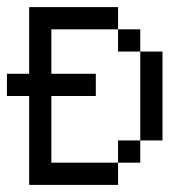

<svg xmlns="http://www.w3.org/2000/svg" viewBox="-82 -520 540 540"><path d="M-62.5 -250V-312.5H0V-250ZM0 -250V-312.5H62.5V-250ZM62.5 -250V-312.5H125V-250ZM125 -250V-312.5H187.5V-250ZM0 -437.5V-500H62.5V-437.5ZM62.5 -437.5V-500H125V-437.5ZM125 -437.5V-500H187.5V-437.5ZM187.5 -437.5V-500H250V-437.5ZM250 -375V-437.5H312.5V-375ZM312.5 -312.5V-375H375V-312.5ZM312.5 -250V-312.5H375V-250ZM312.5 -187.5V-250H375V-187.5ZM312.5 -125V-187.5H375V-125ZM250 -62.5V-125H312.5V-62.5ZM187.5 0V-62.5H250V0ZM125 0V-62.5H187.5V0ZM62.5 0V-62.5H125V0ZM0 0V-62.5H62.5V0ZM0 -62.5V-125H62.5V-62.5ZM0 -125V-187.5H62.5V-125ZM0 -187.5V-250H62.5V-187.5ZM0 -250V-312.5H62.5V-250ZM0 -312.5V-375H62.5V-312.5ZM0 -375V-437.5H62.5V-375Z"/></svg>

Font: AprilSans
Style: Regular
Weight: 400
Designer: typesprite
Version: Version 1.001;PS 001.001;hotconv 1.0.88;makeotf.lib2.5.64775